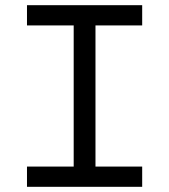

<svg xmlns="http://www.w3.org/2000/svg" viewBox="-20 -720 652 740"><path d="M84 0V-78H264V-622H84V-700H528V-622H348V-78H528V0Z"/></svg>

Font: Space Mono
Style: Regular
Weight: 400
Monospace: yes
Designer: Colophon Foundry + Benjamin Critton
Foundry: Colophon Foundry & Benjamin Critton
Version: Version 1.003; ttfautohint (v1.8.4.7-5d5b)